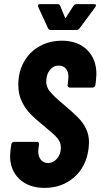

<svg xmlns="http://www.w3.org/2000/svg" viewBox="-20 -906 489 934"><path d="M29 -148Q29 -157 31 -175L35 -204Q36 -209 39.5 -212.5Q43 -216 48 -216H159Q170 -216 170 -204L167 -182Q166 -178 166 -170Q166 -144 179 -128.5Q192 -113 213 -113Q239 -113 257.5 -134.5Q276 -156 276 -188Q276 -214 259 -234Q242 -254 194 -293Q154 -325 129 -350.5Q104 -376 86.5 -411.5Q69 -447 69 -493Q69 -556 96.5 -605Q124 -654 172.5 -681Q221 -708 281 -708Q358 -708 403.5 -663.5Q449 -619 449 -545Q449 -536 447 -516L444 -492Q443 -487 439 -483.5Q435 -480 430 -480H319Q314 -480 311 -483.5Q308 -487 309 -492L312 -519Q313 -523 313 -532Q313 -557 300.5 -572Q288 -587 266 -587Q240 -587 222.5 -565.5Q205 -544 205 -508Q205 -484 221.5 -462.5Q238 -441 282 -404Q332 -362 357.5 -336.5Q383 -311 398 -281Q413 -251 413 -212Q413 -204 411 -184Q400 -96 341 -44Q282 8 197 8Q120 8 74.5 -35Q29 -78 29 -148ZM165 -878Q165 -886 176 -886H260Q270 -886 273 -877L296 -821Q298 -816 301 -821L337 -877Q343 -886 352 -886H438Q447 -886 447 -880Q447 -877 444 -872L367 -768Q361 -760 352 -760H227Q218 -760 214 -768L166 -872Q165 -874 165 -878Z"/></svg>

Font: Barlow Condensed
Style: Bold Italic
Weight: 700
Width: 3
Italic angle: -7°
Designer: Jeremy Tribby
Foundry: Tribby Type
Version: Version 1.408